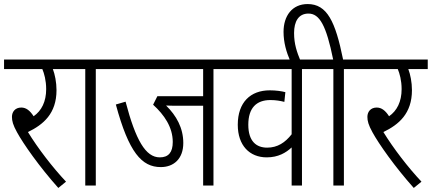

<svg xmlns="http://www.w3.org/2000/svg" viewBox="-20 -916 2132 948"><path d="M306 -19C240 -89 167 -184 118 -264C194 -301 259 -355 259 -471C259 -510 251 -549 241 -575H337V-622H0V-575H189C198 -554 208 -519 208 -476C208 -414 185 -369 146 -342C128 -370 109 -385 85 -385C55 -385 39 -364 39 -339C39 -319 44 -299 64 -263C95 -206 175 -92 268 12Z M453 -575H543V-622H324V-575H401V0H453Z M1034 -575H1125V-622H530V-575H983V-441H757L736 -399C791 -349 833 -288 833 -215C833 -164 812 -139 769 -139C699 -139 650 -224 600 -414L552 -400C616 -163 680 -91 774 -91C837 -91 885 -131 885 -210C885 -284 851 -345 800 -395C815 -394 834 -394 852 -394H983V0H1034Z M1562 -575V-622H1112V-575H1420V-253C1388 -212 1350 -187 1299 -187C1246 -187 1206 -218 1206 -300C1206 -383 1246 -422 1315 -422C1342 -422 1364 -418 1384 -413L1389 -461C1370 -466 1342 -470 1312 -470C1217 -470 1154 -411 1154 -300C1154 -198 1212 -139 1297 -139C1354 -139 1392 -162 1420 -188V0H1471V-575Z M1413 -615H1464C1446 -659 1432 -698 1432 -753C1432 -810 1454 -849 1503 -849C1558 -849 1591 -790 1625 -622H1549V-575H1626V0H1678V-575H1768V-622H1674C1636 -810 1595 -896 1499 -896C1422 -896 1380 -837 1380 -759C1380 -706 1394 -659 1413 -615Z M2061 -19C1995 -89 1922 -184 1873 -264C1949 -301 2014 -355 2014 -471C2014 -510 2006 -549 1996 -575H2092V-622H1755V-575H1944C1953 -554 1963 -519 1963 -476C1963 -414 1940 -369 1901 -342C1883 -370 1864 -385 1840 -385C1810 -385 1794 -364 1794 -339C1794 -319 1799 -299 1819 -263C1850 -206 1930 -92 2023 12Z"/></svg>

Font: Noto Sans Condensed Light
Style: Italic
Weight: 300
Width: 3
Italic angle: -12°
Designer: Monotype Design Team
Foundry: Monotype Imaging Inc.
Version: Version 2.013